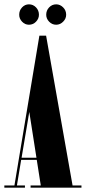

<svg xmlns="http://www.w3.org/2000/svg" viewBox="-28 -865 396 885"><path d="M-8 0V-10H38.5L153.5 -700.5H184.5L306.5 -10H347.5V0H113V-10H160L141.5 -128H69.5L50 -10H87V0ZM71.5 -138H140L107 -349ZM231 -751Q212 -751 198.5 -765Q185 -779 185 -797Q185 -817 198.5 -831Q212 -845 231 -845Q249 -845 263 -831Q277 -817 277 -797Q277 -779 263 -765Q249 -751 231 -751ZM105.5 -751Q87 -751 73.8 -765Q60.5 -779 60.5 -797Q60.5 -817 73.8 -831Q87 -845 105.5 -845Q124.5 -845 138 -831Q151.5 -817 151.5 -797Q151.5 -779 138 -765Q124.5 -751 105.5 -751Z"/></svg>

Font: Imbue 100pt ExtraBold
Style: Regular
Weight: 800
Designer: Tyler Finck
Foundry: Etcetera Type Company
Version: Version 1.102; ttfautohint (v1.8.3)